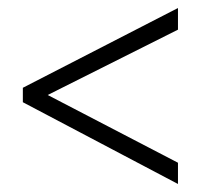

<svg xmlns="http://www.w3.org/2000/svg" viewBox="-20 -595 501 479"><path d="M424 -136V-189L99 -358L424 -521V-575L37 -376V-340Z"/></svg>

Font: Noto Sans Malayalam Condensed Light
Style: Regular
Weight: 300
Width: 3
Designer: Jelle Bosma - Monotype Design Team
Foundry: Monotype Imaging Inc.
Version: Version 2.104